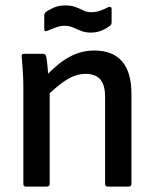

<svg xmlns="http://www.w3.org/2000/svg" viewBox="-20 -687 570 707"><path d="M377 0Q367 0 367 -10V-329Q367 -374 349.5 -394.5Q332 -415 295 -415Q261 -415 226.5 -394Q192 -373 148 -329L143 -401Q173 -433 202 -455.5Q231 -478 262 -489.5Q293 -501 327 -501Q395 -501 429.5 -461Q464 -421 464 -341V-10Q464 0 454 0ZM75 0Q66 0 66 -10V-366Q66 -395 64 -426Q62 -457 60 -477Q58 -489 69 -489H139Q147 -489 150 -480Q153 -465 155.5 -437.5Q158 -410 159 -390L163 -360V-10Q163 0 152 0ZM314 -567Q295 -567 279.5 -573Q264 -579 249.5 -585.5Q235 -592 218 -592Q201 -592 184 -585.5Q167 -579 155 -574Q143 -568 143 -580V-629Q143 -637 148 -642Q158 -650 177 -658.5Q196 -667 220 -667Q243 -667 258.5 -661Q274 -655 287 -648.5Q300 -642 316 -642Q333 -642 350 -648Q367 -654 379 -661Q384 -663 387.5 -661.5Q391 -660 391 -654V-605Q391 -597 385 -592Q375 -584 356.5 -575.5Q338 -567 314 -567Z"/></svg>

Font: Sofia Sans Semi Condensed SemiBold
Style: Regular
Weight: 600
Designer: Botio Nikoltchev, Ani Petrova
Foundry: lettersoup
Version: Version 4.100